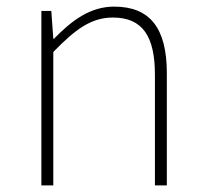

<svg xmlns="http://www.w3.org/2000/svg" viewBox="-20 -560 620 580"><path d="M105 0H141V-403C208 -472 256 -507 321 -507C411 -507 448 -450 448 -334V0H484V-339C484 -475 433 -540 325 -540C252 -540 197 -498 143 -443H141L135 -527H105Z"/></svg>

Font: Noto Sans CJK JP Thin
Style: Regular
Weight: 250
Designer: Ryoko NISHIZUKA (kana & ideographs); Paul D. Hunt (Latin, Greek & Cyrillic); Wenlong ZHANG (bopomofo); Sandoll Communica
Foundry: Adobe Systems Incorporated
Version: Version 1.004;PS 1.004;hotconv 1.0.82;makeotf.lib2.5.63406